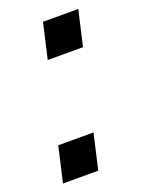

<svg xmlns="http://www.w3.org/2000/svg" viewBox="-105 -528 428 578"><g transform="rotate(-20 109.5 -239.0)"><path d="M-4 0 22 -113H135L109 0ZM80 -365 106 -478H219L193 -365Z"/></g></svg>

Font: Instrument Sans Condensed Medium
Style: Italic
Weight: 500
Width: 3
Italic angle: -13°
Designer: Rodrigo Fuenzalida
Foundry: fragTYPE
Version: Version 1.000;gftools[0.9.28]